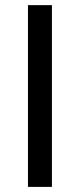

<svg xmlns="http://www.w3.org/2000/svg" viewBox="-20 -731 312 751"><path d="M183.1 0H89.4V-710.9H183.1Z"/></svg>

Font: RobotoDraft
Style: Regular
Weight: 400
Designer: Google
Foundry: Google
Version: Version 2.000988-w1; 2014